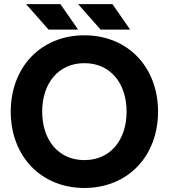

<svg xmlns="http://www.w3.org/2000/svg" viewBox="-20 -909 828 942"><path d="M218.3 -763.7H363.3L276.4 -888.7H107.9ZM473.6 -763.7H618.7L531.7 -888.7H363.3ZM32.7 -361.3C32.7 -143.6 180.2 13.2 394 13.2C607.9 13.2 755.4 -143.6 755.4 -361.3C755.4 -579.1 607.9 -735.8 394 -735.8C180.2 -735.8 32.7 -579.1 32.7 -361.3ZM187 -361.3C187 -499.5 265.6 -599.1 394 -599.1C522.5 -599.1 601.1 -499.5 601.1 -361.3C601.1 -223.1 522.5 -123.5 394 -123.5C265.6 -123.5 187 -223.1 187 -361.3Z"/></svg>

Font: Giphurs ExtraBold
Style: Regular
Weight: 800
Version: Version 1.000